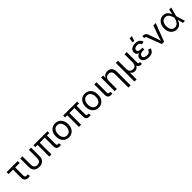

<svg xmlns="http://www.w3.org/2000/svg" viewBox="609 -3011 5465 5465"><g transform="rotate(-45 3342.0 -278.5)"><path d="M339.4 6.8Q268.6 6.8 229 -30.5Q189.5 -67.9 189.5 -134.8V-467.3H9.8V-545.9H456.1V-467.3H277.3V-141.6Q277.3 -105 292.2 -88.1Q307.1 -71.3 341.3 -71.3Q350.1 -71.3 363 -73.2Q376 -75.2 386.7 -77.1L404.3 -2.9Q392.1 1.5 374.8 4.2Q357.4 6.8 339.4 6.8Z M776.9 9.8Q707 9.8 658.2 -15.1Q609.4 -40 584 -87.9Q558.6 -135.7 558.6 -204.1V-545.9H646.5V-208.5Q646.5 -162.6 660.9 -131.8Q675.3 -101.1 704.3 -85.7Q733.4 -70.3 776.9 -70.3Q820.3 -70.3 849.4 -85.7Q878.4 -101.1 892.8 -131.8Q907.2 -162.6 907.2 -208.5V-545.9H995.6V-204.1Q995.6 -135.7 970.2 -87.9Q944.8 -40 896 -15.1Q847.2 9.8 776.9 9.8Z M1593.8 3.9Q1532.2 3.9 1502 -29.1Q1471.7 -62 1471.7 -121.1V-518.1H1559.6V-143.1Q1559.6 -105 1568.6 -89.6Q1577.6 -74.2 1605 -74.2Q1619.1 -74.2 1626.5 -75.2Q1633.8 -76.2 1640.1 -78.1L1657.7 -4.4Q1647 -1.5 1630.1 1.2Q1613.3 3.9 1593.8 3.9ZM1181.2 0V-518.1H1269V0ZM1092.8 -471.2V-545.9H1655.8V-471.2Z M1967.3 11.7Q1893.1 11.7 1837.2 -23.4Q1781.2 -58.6 1750 -122.1Q1718.8 -185.5 1718.8 -269.5Q1718.8 -355 1750 -418.7Q1781.2 -482.4 1837.2 -517.6Q1893.1 -552.7 1967.3 -552.7Q2042 -552.7 2098.1 -517.6Q2154.3 -482.4 2185.5 -418.7Q2216.8 -355 2216.8 -269.5Q2216.8 -185.5 2185.5 -122.1Q2154.3 -58.6 2098.1 -23.4Q2042 11.7 1967.3 11.7ZM1967.3 -66.9Q2022.5 -66.9 2058.1 -95.2Q2093.8 -123.5 2110.8 -169.7Q2127.9 -215.8 2127.9 -269.5Q2127.9 -323.7 2110.8 -370.4Q2093.8 -417 2058.1 -445.6Q2022.5 -474.1 1967.3 -474.1Q1912.6 -474.1 1877.4 -445.6Q1842.3 -417 1825.2 -370.6Q1808.1 -324.2 1808.1 -269.5Q1808.1 -215.8 1825.2 -169.7Q1842.3 -123.5 1877.4 -95.2Q1912.6 -66.9 1967.3 -66.9Z M2788.6 3.9Q2727.1 3.9 2696.8 -29.1Q2666.5 -62 2666.5 -121.1V-518.1H2754.4V-143.1Q2754.4 -105 2763.4 -89.6Q2772.5 -74.2 2799.8 -74.2Q2814 -74.2 2821.3 -75.2Q2828.6 -76.2 2835 -78.1L2852.5 -4.4Q2841.8 -1.5 2825 1.2Q2808.1 3.9 2788.6 3.9ZM2376 0V-518.1H2463.9V0ZM2287.6 -471.2V-545.9H2850.6V-471.2Z M3162.1 11.7Q3087.9 11.7 3032 -23.4Q2976.1 -58.6 2944.8 -122.1Q2913.6 -185.5 2913.6 -269.5Q2913.6 -355 2944.8 -418.7Q2976.1 -482.4 3032 -517.6Q3087.9 -552.7 3162.1 -552.7Q3236.8 -552.7 3293 -517.6Q3349.1 -482.4 3380.4 -418.7Q3411.6 -355 3411.6 -269.5Q3411.6 -185.5 3380.4 -122.1Q3349.1 -58.6 3293 -23.4Q3236.8 11.7 3162.1 11.7ZM3162.1 -66.9Q3217.3 -66.9 3252.9 -95.2Q3288.6 -123.5 3305.7 -169.7Q3322.8 -215.8 3322.8 -269.5Q3322.8 -323.7 3305.7 -370.4Q3288.6 -417 3252.9 -445.6Q3217.3 -474.1 3162.1 -474.1Q3107.4 -474.1 3072.3 -445.6Q3037.1 -417 3020 -370.6Q3002.9 -324.2 3002.9 -269.5Q3002.9 -215.8 3020 -169.7Q3037.1 -123.5 3072.3 -95.2Q3107.4 -66.9 3162.1 -66.9Z M3662.1 3.9Q3600.6 3.9 3570.1 -29.1Q3539.6 -62 3539.6 -121.1V-545.9H3627.4V-143.1Q3627.4 -105.5 3636.5 -90.1Q3645.5 -74.7 3672.9 -74.7Q3687 -74.7 3694.3 -75.7Q3701.7 -76.7 3708 -78.6L3725.6 -4.4Q3713.9 -1 3696.8 1.5Q3679.7 3.9 3662.1 3.9Z M3902.8 -327.1V0H3814.9V-545.9H3899.4L3899.9 -413.6H3887.7Q3912.6 -489.3 3958.7 -521Q4004.9 -552.7 4066.9 -552.7Q4122.1 -552.7 4163.8 -530Q4205.6 -507.3 4228.8 -461.7Q4252 -416 4252 -346.7V204.1H4163.6V-339.4Q4163.6 -402.3 4130.6 -438Q4097.7 -473.6 4040.5 -473.6Q4001.5 -473.6 3970.2 -456.5Q3939 -439.5 3920.9 -406.7Q3902.8 -374 3902.8 -327.1Z M4406.2 204.1V-545.9H4494.1V-214.8Q4494.1 -164.1 4512 -131.8Q4529.8 -99.6 4559.8 -84.7Q4589.8 -69.8 4626.5 -69.8Q4663.6 -69.8 4692.6 -85Q4721.7 -100.1 4738.5 -132.1Q4755.4 -164.1 4755.4 -214.8V-545.9H4843.3V-123.5Q4843.3 -96.7 4855 -86.2Q4866.7 -75.7 4896 -75.7H4910.2V0H4892.6Q4824.7 0 4791 -31.2Q4757.3 -62.5 4757.3 -122.6V-171.9H4777.8Q4777.8 -117.7 4762.7 -82.8Q4747.6 -47.9 4723.9 -28.1Q4700.2 -8.3 4674.1 -0.2Q4647.9 7.8 4626 7.8Q4604 7.8 4577.9 -0.2Q4551.8 -8.3 4528.3 -28.1Q4504.9 -47.9 4489.7 -82.8Q4474.6 -117.7 4474.6 -171.9H4494.1V204.1Z M5190.4 9.8Q5127 9.8 5076.4 -9.8Q5025.9 -29.3 4996.8 -64.7Q4967.8 -100.1 4967.8 -147.5Q4967.8 -169.9 4976.6 -193.8Q4985.4 -217.8 5007.6 -238.3Q5029.8 -258.8 5070.1 -271.5Q5110.4 -284.2 5173.3 -284.2H5249.5V-243.2H5184.1Q5146 -243.2 5118.4 -231.2Q5090.8 -219.2 5075.7 -199Q5060.5 -178.7 5060.5 -153.3Q5060.5 -115.7 5096.9 -92.3Q5133.3 -68.8 5194.3 -68.8Q5233.4 -68.8 5257.6 -79.1Q5281.7 -89.4 5295.2 -109.6Q5308.6 -129.9 5315.9 -159.7L5402.3 -140.1Q5392.1 -94.2 5365.5 -60.5Q5338.9 -26.9 5295.4 -8.5Q5252 9.8 5190.4 9.8ZM5173.3 -261.7Q5111.8 -261.7 5073.2 -273.4Q5034.7 -285.2 5014.2 -304.4Q4993.7 -323.7 4986.1 -346.9Q4978.5 -370.1 4978.5 -392.1Q4978.5 -442.9 5005.1 -478.8Q5031.7 -514.6 5079.3 -533.7Q5127 -552.7 5189 -552.7Q5246.6 -552.7 5287.6 -536.6Q5328.6 -520.5 5354.5 -490.2Q5380.4 -460 5392.6 -416.5L5308.6 -393.6Q5297.4 -431.6 5269 -453.4Q5240.7 -475.1 5188.5 -475.1Q5133.8 -475.1 5100.8 -451.7Q5067.9 -428.2 5067.9 -390.6Q5067.9 -357.9 5096.9 -337.4Q5126 -316.9 5184.1 -316.9H5249.5V-261.7ZM5158.7 -617.2 5175.3 -760.7H5269.5L5219.7 -617.2Z M5711.9 0 5545.9 -436.5Q5538.1 -458 5525.6 -466.1Q5513.2 -474.1 5490.7 -474.1H5478.5V-549.8H5493.2Q5544.4 -549.8 5578.1 -530.5Q5611.8 -511.2 5627 -469.2L5715.8 -222.2Q5734.4 -171.4 5747.3 -121.6Q5760.3 -71.8 5774.4 -24.9H5742.2Q5756.3 -71.8 5769.3 -121.8Q5782.2 -171.9 5800.3 -222.2L5917 -545.9H6012.7L5804.2 0Z M6310.1 11.7Q6239.7 11.7 6185.5 -24.4Q6131.3 -60.5 6100.8 -124.3Q6070.3 -188 6070.3 -270.5Q6070.3 -354 6101.3 -417.5Q6132.3 -481 6187.5 -516.8Q6242.7 -552.7 6314 -552.7Q6369.1 -552.7 6407.5 -533Q6445.8 -513.2 6470.2 -481.4Q6494.6 -449.7 6508.3 -412.8Q6522 -376 6527.8 -342.3H6559.6L6562.5 -274.4L6645 0H6562L6495.1 -274.4Q6488.8 -300.3 6477.3 -334Q6465.8 -367.7 6446 -399.9Q6426.3 -432.1 6394.5 -453.1Q6362.8 -474.1 6316.4 -474.1Q6268.6 -474.1 6233.2 -449.5Q6197.8 -424.8 6178.7 -379.2Q6159.7 -333.5 6159.7 -270Q6159.7 -208 6178.2 -162.4Q6196.8 -116.7 6231 -91.8Q6265.1 -66.9 6311.5 -66.9Q6356.9 -66.9 6389.2 -88.4Q6421.4 -109.9 6442.9 -142.8Q6464.4 -175.8 6476.8 -210.4Q6489.3 -245.1 6495.1 -271.5L6554.2 -545.9H6637.2L6562.5 -271.5L6559.6 -206.5H6532.2Q6524.4 -173.3 6509.3 -135.5Q6494.1 -97.7 6468.8 -64.2Q6443.4 -30.8 6404.5 -9.5Q6365.7 11.7 6310.1 11.7Z"/></g></svg>

Font: Adwaita Sans
Style: Regular
Weight: 400
Designer: Rasmus Andersson
Foundry: rsms
Version: Version 4.001;git-9221beed3